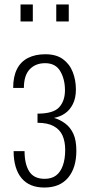

<svg xmlns="http://www.w3.org/2000/svg" viewBox="-20 -830 398 860"><path d="M179 10Q145 10 119.5 -0.5Q94 -11 76.5 -32Q59 -53 50 -83.5Q41 -114 41 -153H90Q90 -95 111 -62Q132 -29 180 -29Q211 -29 231 -44Q251 -59 261.5 -88.5Q272 -118 272 -159Q272 -196 260 -223Q248 -250 220.5 -265Q193 -280 148 -280V-321Q219 -321 245 -349.5Q271 -378 271 -426Q271 -475 250 -511Q229 -547 182 -547Q139 -547 113 -519.5Q87 -492 87 -436H39Q39 -487 56 -520.5Q73 -554 105.5 -570.5Q138 -587 183 -587Q232 -587 262 -565Q292 -543 306 -507Q320 -471 320 -429Q320 -391 306.5 -364Q293 -337 271 -322Q249 -307 222 -302Q249 -294 272 -277Q295 -260 308.5 -231Q322 -202 322 -155Q322 -78 285 -34Q248 10 179 10ZM232 -734V-810H288V-734ZM72 -734V-810H127V-734Z"/></svg>

Font: Oswald ExtraLight
Style: Regular
Weight: 250
Designer: Vernon Adams
Foundry: Vernon Adams
Version: Version 4.103;gftools[0.9.33.dev8+g029e19f]